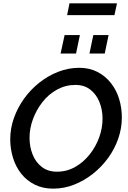

<svg xmlns="http://www.w3.org/2000/svg" viewBox="-20 -1119 765 1144"><path d="M297 5Q235 5 187 -19Q139 -43 106.5 -84Q74 -125 57.5 -178.5Q41 -232 41 -289Q41 -354 63 -416Q85 -478 124 -532Q163 -586 215 -627Q267 -668 327.5 -691.5Q388 -715 452 -715Q513 -715 560.5 -690.5Q608 -666 641 -624Q674 -582 690 -529Q706 -476 706 -419Q706 -355 684.5 -293Q663 -231 624 -177.5Q585 -124 533 -83Q481 -42 421 -18.5Q361 5 297 5ZM319 -96Q378 -96 427.5 -124Q477 -152 514 -198.5Q551 -245 571 -300.5Q591 -356 591 -411Q591 -465 572.5 -511Q554 -557 518 -585Q482 -613 429 -613Q371 -613 320.5 -585.5Q270 -558 233.5 -511.5Q197 -465 176.5 -409.5Q156 -354 156 -298Q156 -244 174.5 -198Q193 -152 229.5 -124Q266 -96 319 -96ZM341 -800 365 -910H456L433 -800ZM513 -800 536 -910H627L604 -800ZM380 -1029 394 -1099H677L662 -1029Z"/></svg>

Font: Raleway Thin SemiBold
Style: Italic
Weight: 600
Italic angle: -12°
Version: Version 4.026